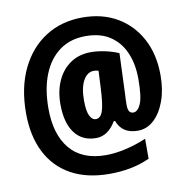

<svg xmlns="http://www.w3.org/2000/svg" viewBox="-87 -807 940 965"><g transform="rotate(-10 383.5 -324.0)"><path d="M733 -369Q733 -295 712 -237.5Q691 -180 655 -147Q619 -114 573 -114Q493 -114 468 -182H461Q421 -114 360 -114Q289 -114 250.5 -166Q212 -218 212 -312Q212 -380 236 -432.5Q260 -485 304 -514.5Q348 -544 408 -544Q441 -544 479 -536Q517 -528 549 -514L541 -308Q540 -294 539.5 -279Q539 -264 539 -250Q539 -208 566 -208Q589 -208 604.5 -243.5Q620 -279 620 -370Q620 -446 595 -504Q570 -562 520.5 -595Q471 -628 396 -628Q317 -628 262 -587.5Q207 -547 178 -474Q149 -401 149 -302Q149 -169 211 -95Q273 -21 394 -21Q441 -21 495.5 -33.5Q550 -46 601 -68V34Q555 55 504 65Q453 75 396 75Q281 75 200 30.5Q119 -14 76.5 -98Q34 -182 34 -298Q34 -428 80 -523.5Q126 -619 207.5 -671Q289 -723 396 -723Q497 -723 572.5 -679Q648 -635 690.5 -555.5Q733 -476 733 -369ZM332 -311Q332 -257 344 -232.5Q356 -208 375 -208Q399 -208 410.5 -241Q422 -274 426 -361L430 -445Q418 -449 407 -449Q373 -449 352.5 -412.5Q332 -376 332 -311Z"/></g></svg>

Font: Noto Sans Khmer UI ExtraCondensed Black
Style: Regular
Weight: 900
Width: 2
Designer: Danh Hong and the Monotype Design Team
Foundry: Monotype Imaging Inc.
Version: Version 2.002; ttfautohint (v1.8.4.7-5d5b)